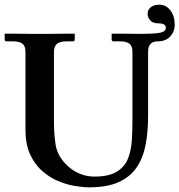

<svg xmlns="http://www.w3.org/2000/svg" viewBox="-20 -790 768 822"><path d="M656 -613Q614 -613 614 -569V-293Q614 -226 603.5 -170.5Q593 -115 565.5 -74Q538 -33 488.5 -10.5Q439 12 362 12Q335 12 299.5 6Q264 0 227.5 -15.5Q191 -31 159.5 -59Q128 -87 108.5 -130Q89 -173 89 -234V-569Q89 -592 76.5 -602.5Q64 -613 35 -613H8Q0 -613 0 -621V-645L2 -646Q2 -646 19 -646Q36 -646 60.5 -645.5Q85 -645 109 -645Q133 -645 148 -645Q162 -645 186.5 -645Q211 -645 236.5 -645.5Q262 -646 280 -646Q298 -646 298 -646L300 -645V-621Q300 -613 292 -613H266Q235 -613 223 -601.5Q211 -590 211 -569V-267Q211 -218 218 -171Q225 -124 265 -84Q287 -62 317.5 -48Q348 -34 384 -34Q447 -34 481 -55.5Q515 -77 528.5 -112.5Q542 -148 544.5 -190.5Q547 -233 547 -275V-569Q547 -592 534.5 -602.5Q522 -613 493 -613H466Q458 -613 458 -621V-645L460 -646Q460 -646 482 -646Q504 -646 532.5 -645.5Q561 -645 580 -645Q642 -645 666 -650Q690 -655 690 -671Q690 -690 659 -690Q634 -690 623 -703Q612 -716 612 -731Q612 -749 626 -759.5Q640 -770 662 -770Q691 -770 709.5 -745.5Q728 -721 728 -686Q728 -654 708.5 -633.5Q689 -613 656 -613Z"/></svg>

Font: Libertinus Serif SemiBold
Style: Regular
Weight: 600
Designer: Philipp H. Poll, Khaled Hosny
Foundry: Caleb Maclennan
Version: Version 7.051;RELEASE